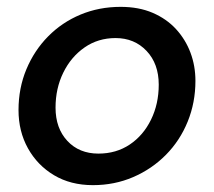

<svg xmlns="http://www.w3.org/2000/svg" viewBox="-20 -528 624 560"><path d="M251 12Q186 12 137.5 -17Q89 -46 61.5 -95.5Q34 -145 34 -207Q34 -271 57 -326Q80 -381 120.5 -422Q161 -463 215 -485.5Q269 -508 332 -508Q385 -508 425.5 -490.5Q466 -473 493.5 -443Q521 -413 535.5 -374.5Q550 -336 550 -292Q550 -229 527.5 -173.5Q505 -118 464 -76.5Q423 -35 368.5 -11.5Q314 12 251 12ZM267 -80Q319 -80 358.5 -106.5Q398 -133 420.5 -179Q443 -225 443 -281Q443 -342 407.5 -379.5Q372 -417 317 -417Q266 -417 226.5 -389.5Q187 -362 164.5 -316Q142 -270 142 -214Q142 -154 176.5 -117Q211 -80 267 -80Z"/></svg>

Font: Rethink Sans Medium
Style: Italic
Weight: 500
Italic angle: -10°
Designer: The Rethink Sans project authors (Hans Thiessen). DM Sans designed by Colophon Foundry.
Foundry: Rethink Communications LLC
Version: Version 1.001